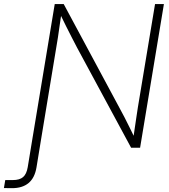

<svg xmlns="http://www.w3.org/2000/svg" viewBox="-115 -748 857 972"><path d="M-95.2 204.1 -88.4 163.6Q-79.6 163.6 -68.4 163.6Q-57.1 163.6 -50.3 163.6Q-15.6 163.6 2 148.4Q19.5 133.3 25.4 98.1L51.8 -62.5H96.2L69.8 99.1Q61 152.3 29.8 178.5Q-1.5 204.6 -54.2 204.6Q-64 204.6 -75.2 204.3Q-86.4 204.1 -95.2 204.1ZM41.5 0 162.1 -727.5H207.5L489.7 -202.1Q502 -180.2 514.9 -154.8Q527.8 -129.4 541.3 -102.3Q554.7 -75.2 567.9 -47.9L559.1 -43.5Q563 -69.8 567.1 -98.4Q571.3 -127 575.4 -154.5Q579.6 -182.1 583 -204.6L669.9 -727.5H714.8L594.2 0H548.8L274.9 -507.3Q262.7 -530.8 248.8 -557.6Q234.9 -584.5 219.7 -615Q204.6 -645.5 188 -679.7L196.8 -685.5Q191.4 -649.9 186.8 -617.9Q182.1 -585.9 178.2 -558.3Q174.3 -530.8 169.9 -507.8L85.9 0Z"/></svg>

Font: Inter 28pt ExtraLight
Style: Italic
Weight: 250
Italic angle: -9.3988°
Designer: Rasmus Andersson
Foundry: rsms
Version: Version 4.001;git-66647c0bb